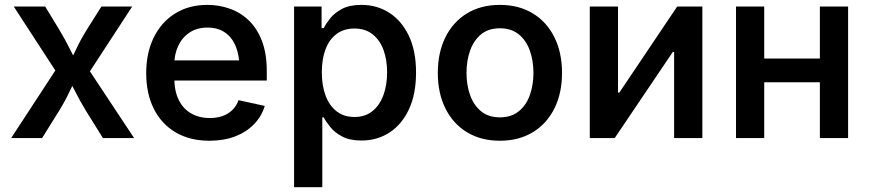

<svg xmlns="http://www.w3.org/2000/svg" viewBox="-20 -573 3610 797"><path d="M26.4 0 239.3 -325.7V-234.9L37.1 -545.9H167.5L226.1 -449.7Q251 -408.2 270 -369.6Q289.1 -331.1 309.1 -295.4H258.3Q278.8 -331.1 296.6 -369.6Q314.5 -408.2 340.3 -449.7L400.9 -545.9H528.8L324.2 -232.4V-320.8L536.6 0H407.2L336.9 -112.8Q312 -153.8 293 -191.7Q273.9 -229.5 253.9 -264.2H305.2Q285.6 -229.5 268.1 -191.7Q250.5 -153.8 225.1 -112.8L154.8 0Z M849.6 11.2Q768.1 11.2 709.2 -23.4Q650.4 -58.1 618.7 -121.1Q586.9 -184.1 586.9 -269.5Q586.9 -353.5 618.2 -417.2Q649.4 -481 706.5 -516.8Q763.7 -552.7 840.8 -552.7Q889.2 -552.7 933.6 -537.1Q978 -521.5 1012.7 -488.3Q1047.4 -455.1 1067.4 -402.8Q1087.4 -350.6 1087.4 -277.8V-238.8H646.5V-322.3H1028.3L973.6 -295.9Q973.6 -344.2 958.5 -380.9Q943.4 -417.5 914.1 -438Q884.8 -458.5 841.3 -458.5Q797.4 -458.5 766.6 -437.7Q735.8 -417 719.7 -382.3Q703.6 -347.7 703.6 -306.6V-249.5Q703.6 -195.3 721.9 -158.2Q740.2 -121.1 773.7 -102.1Q807.1 -83 851.1 -83Q879.9 -83 903.6 -91.3Q927.2 -99.6 944.3 -116.2Q961.4 -132.8 970.2 -157.2L1079.1 -133.3Q1065.9 -89.8 1034.4 -57.4Q1002.9 -24.9 956.1 -6.8Q909.2 11.2 849.6 11.2Z M1200.7 204.1V-545.9H1314.9V-456.1H1323.7Q1333 -474.6 1350.8 -497.1Q1368.7 -519.5 1399.7 -536.1Q1430.7 -552.7 1480.5 -552.7Q1544.9 -552.7 1595.9 -520Q1647 -487.3 1677 -424.6Q1707 -361.8 1707 -272Q1707 -182.6 1677.7 -119.6Q1648.4 -56.6 1597.2 -23.2Q1545.9 10.3 1480.5 10.3Q1432.1 10.3 1400.9 -6.1Q1369.6 -22.5 1351.6 -44.9Q1333.5 -67.4 1323.7 -85.9H1317.9V204.1ZM1451.2 -87.4Q1496.1 -87.4 1526.1 -111.8Q1556.2 -136.2 1571.5 -178Q1586.9 -219.7 1586.9 -272.5Q1586.9 -324.7 1571.8 -366Q1556.6 -407.2 1526.4 -430.9Q1496.1 -454.6 1451.2 -454.6Q1407.2 -454.6 1377 -431.9Q1346.7 -409.2 1331.3 -368.4Q1315.9 -327.6 1315.9 -272.5Q1315.9 -217.8 1331.5 -176Q1347.2 -134.3 1377.4 -110.8Q1407.7 -87.4 1451.2 -87.4Z M2055.2 11.2Q1976.6 11.2 1918.7 -23.9Q1860.8 -59.1 1829.1 -122.6Q1797.4 -186 1797.4 -270Q1797.4 -355 1829.1 -418.7Q1860.8 -482.4 1918.7 -517.6Q1976.6 -552.7 2055.2 -552.7Q2133.3 -552.7 2191.4 -517.6Q2249.5 -482.4 2281.2 -418.7Q2313 -355 2313 -270Q2313 -186 2281.2 -122.6Q2249.5 -59.1 2191.4 -23.9Q2133.3 11.2 2055.2 11.2ZM2055.2 -85.9Q2102.1 -85.9 2133.1 -110.8Q2164.1 -135.7 2179.2 -177.7Q2194.3 -219.7 2194.3 -270.5Q2194.3 -321.3 2179.2 -363.5Q2164.1 -405.8 2133.1 -430.7Q2102.1 -455.6 2055.2 -455.6Q2007.8 -455.6 1977.3 -430.7Q1946.8 -405.8 1931.6 -363.8Q1916.5 -321.8 1916.5 -270.5Q1916.5 -219.7 1931.6 -177.7Q1946.8 -135.7 1977.3 -110.8Q2007.8 -85.9 2055.2 -85.9Z M2895.5 0H2778.3V-357.4H2772.9L2531.7 0H2428.2V-545.9H2545.4V-188.5H2550.8L2791 -545.9H2895.5Z M3413.6 -330.1V-231.4H3121.1V-330.1ZM3152.3 -545.9V0H3035.2V-545.9ZM3500.5 -545.9V0H3383.3V-545.9Z"/></svg>

Font: Inter Cardless
Style: Medium
Weight: 500
Designer: Rasmus Andersson
Foundry: rsms
Version: Version 4.001;git-9221beed3